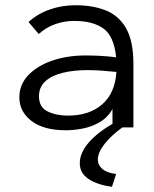

<svg xmlns="http://www.w3.org/2000/svg" viewBox="-20 -487 590 734"><path d="M232 11Q147 11 100.5 -24.5Q54 -60 54 -115Q54 -164 88.5 -200Q123 -236 180.5 -255.5Q238 -275 307 -275Q333 -275 362.5 -273.5Q392 -272 424 -268Q416 -348 376 -377.5Q336 -407 263 -407Q227 -407 192 -395Q157 -383 128 -357L89 -403Q125 -435 171 -451Q217 -467 269 -467Q335 -467 385 -447Q435 -427 462.5 -378Q490 -329 490 -243V0H410V-70Q391 -37 360.5 -19.5Q330 -2 296 4.5Q262 11 232 11ZM129 -119Q129 -77 162 -61Q195 -45 240 -45Q321 -45 370.5 -88Q420 -131 425 -212Q397 -215 368 -217Q339 -219 314 -219Q261 -219 219 -208.5Q177 -198 153 -176Q129 -154 129 -119ZM424 178 408 227Q353 220 319 197.5Q285 175 285 137Q285 97 320 57Q355 17 418 -18L448 0Q406 30 380 63Q354 96 354 123Q354 144 371.5 159Q389 174 424 178Z"/></svg>

Font: Inconsolata SemiExpanded
Style: Regular
Weight: 400
Width: 6
Monospace: yes
Designer: Raph Levien, Cyreal, Brenton Simpson
Foundry: Raph Levien, Cyreal, Google
Version: Version 3.000; ttfautohint (v1.8.2.53-6de2)